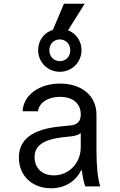

<svg xmlns="http://www.w3.org/2000/svg" viewBox="-20 -997 640 1027"><path d="M412 -385C412 -348 395 -330 357 -326L307 -321C155 -307 81 -253 81 -154C81 -57 152 10 253 10C326 10 383 -25 414 -86H418C422 -51 428 -22 436 0H516C502 -47 496 -109 496 -193V-384C496 -484 418 -550 301 -550C189 -550 105 -488 101 -402H183C189 -448 237 -479 301 -479C370 -479 412 -443 412 -385ZM433 -977H322L263 -837C216 -823 184 -781 184 -729C184 -664 235 -613 300 -613C365 -613 416 -664 416 -729C416 -778 387 -818 344 -835ZM412 -285V-210C412 -124 348 -59 268 -59C206 -59 165 -97 165 -156C165 -218 211 -250 316 -263L364 -268C384 -271 400 -276 412 -285ZM300 -670C268 -670 244 -694 244 -728C244 -762 268 -786 300 -786C332 -786 356 -762 356 -728C356 -694 332 -670 300 -670Z"/></svg>

Font: CommitMono
Style: 400Regular
Weight: 400
Monospace: yes
Designer: Eigil Nikolajsen
Foundry: Eigil Nikolajsen
Version: Version 1.143